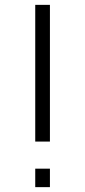

<svg xmlns="http://www.w3.org/2000/svg" viewBox="-20 -770 350 790"><path d="M125 -750H185.4V-187.5H125ZM125 -76V0H185.4V-76Z"/></svg>

Font: Manrope3 Light
Style: Regular
Weight: 300
Designer: Mikhail Sharanda
Foundry: Mikhail Sharanda
Version: Version 3.000;PS 003.000;hotconv 1.0.88;makeotf.lib2.5.64775